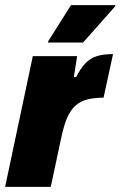

<svg xmlns="http://www.w3.org/2000/svg" viewBox="-32 -729 470 749"><path d="M-12 0 96 -510H269L256 -428H265Q283 -464 302.5 -483.5Q322 -503 347.5 -510.5Q373 -518 409 -518L372 -348Q336 -348 309 -341Q282 -334 263 -317.5Q244 -301 230.5 -270.5Q217 -240 207 -192L166 0ZM155 -563 156 -568 245 -709H418L417 -704L292 -563Z"/></svg>

Font: Saira SemiCondensed Black
Style: Italic
Weight: 900
Width: 4
Italic angle: -12°
Designer: Hector Gatti with collaboration of the Omnibus-Type team
Foundry: Omnibus-Type
Version: Version 1.101